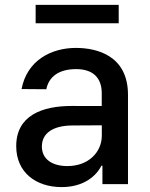

<svg xmlns="http://www.w3.org/2000/svg" viewBox="-20 -747 609 779"><path d="M230.1 12.1C320.3 12.1 371.1 -33.7 391.3 -74.6H395.6V0H499.3V-362.2C499.3 -521 374.3 -552.6 287.6 -552.6C188.9 -552.6 89.5 -502.5 67.5 -385.7L168 -384.9C177.9 -435 217.7 -466.6 289.1 -466.6C357.6 -466.6 392.8 -430.8 392.8 -369V-316.8L270.6 -317.1C150.6 -317.1 45.8 -278.1 45.8 -154.1C45.8 -46.9 126.4 12.1 230.1 12.1ZM124.6 -652.7H461.6V-727.3H124.6ZM149.9 -152.7C149.9 -209.5 199.6 -237.6 273.1 -237.9L393.1 -238.6V-196.7C393.1 -132.1 341.6 -73.2 253.2 -73.2C193.2 -73.2 149.9 -100.1 149.9 -152.7Z"/></svg>

Font: Margiela Sans Medium
Style: Regular
Weight: 500
Designer: Stefan Endress, Andreas Faust
Version: Version 1.100;FEAKit 1.0